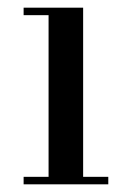

<svg xmlns="http://www.w3.org/2000/svg" viewBox="-20 -480 343 500"><path d="M196.5 -460V-19.5H262V0H41.5V-19.5H106.5V-440.5H41.5V-460Z"/></svg>

Font: Bodoni Moda SC 11pt
Style: Regular
Weight: 400
Version: Version 2.005